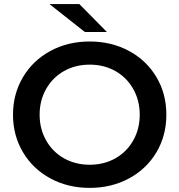

<svg xmlns="http://www.w3.org/2000/svg" viewBox="-20 -914 882 944"><path d="M43.9 -350.1Q43.9 -452.1 93 -534.7Q142.1 -617.2 228 -663.6Q314 -710 420.9 -710Q527.8 -710 614 -663.6Q700.2 -617.2 749 -535.2Q797.9 -453.1 797.9 -350.1Q797.9 -247.1 749 -165Q700.2 -83 614 -36.6Q527.8 9.8 420.9 9.8Q314 9.8 228 -36.6Q142.1 -83 93 -165.5Q43.9 -248 43.9 -350.1ZM174.8 -350.1Q174.8 -280.3 206.8 -223.6Q238.8 -167 294.9 -135.5Q351.1 -104 420.9 -104Q491.2 -104 547.1 -135.5Q603 -167 635 -223.4Q667 -279.8 667 -350.1Q667 -419.9 635 -476.6Q603 -533.2 547.1 -564.7Q491.2 -596.2 420.9 -596.2Q351.1 -596.2 294.9 -564.7Q238.8 -533.2 206.8 -476.6Q174.8 -419.9 174.8 -350.1ZM223.1 -894H370.1L505.4 -756.8H397Z"/></svg>

Font: Montserrat SemiBold
Style: Regular
Weight: 600
Designer: Julieta Ulanovsky
Foundry: Julieta Ulanovsky
Version: Version 7.200